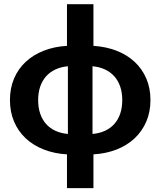

<svg xmlns="http://www.w3.org/2000/svg" viewBox="-20 -746 782 936"><path d="M435.5 -725.5V-522.5Q497 -518.5 548 -498.8Q599 -479 635.8 -445Q672.5 -411 693 -363.8Q713.5 -316.5 713.5 -258.5Q713.5 -200 693 -152.8Q672.5 -105.5 635.8 -71.2Q599 -37 548 -17Q497 3 435.5 6.5V171H306.5V6.5Q245 3 193.8 -17Q142.5 -37 105.8 -71.2Q69 -105.5 48.8 -152.8Q28.5 -200 28.5 -258.5Q28.5 -316.5 48.8 -363.8Q69 -411 105.8 -445Q142.5 -479 193.8 -499Q245 -519 306.5 -522.5V-725.5ZM166 -258Q166 -221 176 -191.8Q186 -162.5 204.8 -141.5Q223.5 -120.5 250.5 -108.2Q277.5 -96 311 -93V-423Q277.5 -420 250.5 -407.5Q223.5 -395 204.8 -374Q186 -353 176 -323.8Q166 -294.5 166 -258ZM576 -258Q576 -294.5 566 -323.8Q556 -353 537.2 -374Q518.5 -395 491.5 -407.5Q464.5 -420 431 -423V-93Q464.5 -96 491.5 -108.2Q518.5 -120.5 537.2 -141.5Q556 -162.5 566 -191.8Q576 -221 576 -258Z"/></svg>

Font: Lato Heavy
Style: Regular
Weight: 800
Designer: Lukasz Dziedzic
Foundry: tyPoland Lukasz Dziedzic
Version: Version 2.007; 2014-02-27